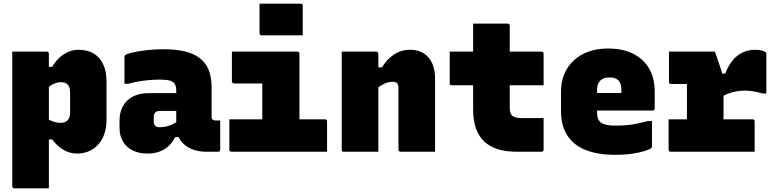

<svg xmlns="http://www.w3.org/2000/svg" viewBox="-20 -829 4240 1049"><path d="M47 -547Q72 -547 106.5 -547Q141 -547 175.5 -547Q210 -547 236 -547Q240 -547 242 -545.5Q244 -544 245.5 -541.5Q247 -539 247 -535Q247 -444 247 -352Q247 -260 247 -168Q247 -76 247 16Q247 108 247 200Q221 200 186.5 200Q152 200 117.5 200Q83 200 58 200Q55 200 52.5 198.5Q50 197 48.5 194.5Q47 192 47 189Q47 110 47 28Q47 -54 47 -135.5Q47 -217 47 -295.5Q47 -374 47 -446Q47 -475 47 -500Q47 -525 47 -547ZM409 -557Q457 -557 491 -537Q525 -517 543.5 -478Q562 -439 562 -384V-175Q562 -130 549.5 -95.5Q537 -61 515 -37.5Q493 -14 464 -2Q435 10 401 10Q373 10 348.5 0Q324 -10 303 -27Q282 -44 266 -67H220V-195Q242 -176 265 -167Q288 -158 312 -158Q329 -158 340 -164.5Q351 -171 357 -183.5Q363 -196 363 -216V-322Q363 -339 359.5 -350Q356 -361 349 -368Q343 -374 334 -377Q325 -380 313 -380Q299 -380 285 -375.5Q271 -371 257.5 -362Q244 -353 232 -339V-464H266Q283 -495 305.5 -515Q328 -535 354.5 -546Q381 -557 409 -557Z M1136 -352Q1136 -332 1136 -312Q1136 -292 1136 -271.5Q1136 -251 1136 -230.5Q1136 -210 1136 -190Q1136 -184 1138.5 -179Q1141 -174 1147 -173Q1148 -172 1150 -171.5Q1152 -171 1155 -171Q1156 -171 1157 -171Q1158 -171 1160 -171H1183Q1183 -131 1183 -91Q1183 -51 1183 -11Q1183 -6 1180 -3Q1177 0 1172 0Q1167 0 1144.5 0Q1122 0 1105 0Q1073 0 1043.5 -9Q1014 -18 991.5 -35.5Q969 -53 956 -79Q943 -105 943 -140Q943 -173 943 -206Q943 -239 943 -272Q943 -283 943 -293Q943 -303 943 -313.5Q943 -324 943 -334Q943 -357 935 -370Q927 -383 908 -388.5Q889 -394 854 -394Q824 -394 795 -391.5Q766 -389 737.5 -384Q709 -379 680 -371H660Q660 -408 660 -444.5Q660 -481 660 -517Q660 -521 661 -523.5Q662 -526 663 -527Q670 -534 701.5 -541.5Q733 -549 778.5 -554.5Q824 -560 872 -560Q941 -560 990.5 -548Q1040 -536 1072.5 -510.5Q1105 -485 1120.5 -446Q1136 -407 1136 -352ZM820 -166Q820 -149 828 -141.5Q836 -134 853 -134Q873 -134 891 -138.5Q909 -143 926 -151.5Q943 -160 960 -173L969 -80H937Q923 -52 902 -32Q881 -12 852 -1Q823 10 786 10Q739 10 705 -7Q671 -24 652 -55.5Q633 -87 633 -131V-170Q633 -204 644 -232Q655 -260 675 -279.5Q695 -299 724.5 -309.5Q754 -320 792 -320Q830 -320 864.5 -320Q899 -320 928.5 -320Q958 -320 980 -320Q988 -320 992 -310Q996 -300 997.5 -279Q999 -258 999 -223Q975 -223 951 -223Q927 -223 902.5 -223Q878 -223 854 -223Q846 -223 839.5 -221Q833 -219 828 -214Q824 -210 822 -204Q820 -198 820 -190Z M1413 -146V-197Q1413 -210 1413 -224Q1413 -238 1413 -252Q1413 -264 1413 -276Q1413 -288 1413 -300Q1413 -312 1413 -324.5Q1413 -337 1413 -349Q1413 -361 1413 -373H1393Q1370 -373 1347.5 -373Q1325 -373 1303 -373Q1281 -373 1258 -373Q1255 -373 1252.5 -374.5Q1250 -376 1248.5 -378.5Q1247 -381 1247 -384Q1247 -426 1247 -466Q1247 -506 1247 -547Q1307 -547 1366.5 -547Q1426 -547 1486 -547Q1546 -547 1605 -547Q1609 -547 1611 -545.5Q1613 -544 1614.5 -542Q1616 -540 1616 -536Q1616 -494 1616 -454Q1616 -414 1616 -375.5Q1616 -337 1616 -299Q1616 -261 1616 -223Q1616 -185 1616 -146ZM1233 -177H1756Q1760 -177 1762 -175.5Q1764 -174 1765.5 -172Q1767 -170 1767 -166Q1767 -143 1767 -113Q1767 -83 1767 -53Q1767 -23 1767 0H1245Q1241 0 1238.5 -1.5Q1236 -3 1234.5 -5Q1233 -7 1233 -11Q1233 -34 1233 -64Q1233 -94 1233 -124Q1233 -154 1233 -177ZM1398 -809Q1419 -809 1448.5 -809Q1478 -809 1510.5 -809Q1543 -809 1572.5 -809Q1602 -809 1623 -809Q1628 -809 1631 -806Q1634 -803 1634 -798V-636Q1613 -636 1583.5 -636Q1554 -636 1521.5 -636Q1489 -636 1459.5 -636Q1430 -636 1409 -636Q1404 -636 1401 -639Q1398 -642 1398 -647Z M2357 0Q2309 0 2262.5 0Q2216 0 2168 0Q2165 0 2162.5 -1.5Q2160 -3 2158.5 -5Q2157 -7 2157 -11Q2157 -67 2157 -123.5Q2157 -180 2157 -236.5Q2157 -293 2157 -349Q2157 -366 2150 -374Q2143 -382 2126 -382Q2115 -382 2102.5 -379.5Q2090 -377 2077.5 -370.5Q2065 -364 2051.5 -355Q2038 -346 2025 -332V-461H2067Q2086 -492 2109 -513Q2132 -534 2159.5 -545.5Q2187 -557 2220 -557Q2252 -557 2277.5 -546.5Q2303 -536 2320.5 -516Q2338 -496 2347.5 -466.5Q2357 -437 2357 -399Q2357 -347 2357 -297Q2357 -247 2357 -197.5Q2357 -148 2357 -98Q2357 -74 2357 -49.5Q2357 -25 2357 0ZM2047 0Q2020 0 1986 0Q1952 0 1918 0Q1884 0 1858 0Q1855 0 1853 -0.5Q1851 -1 1849.5 -2.5Q1848 -4 1847.5 -6Q1847 -8 1847 -11Q1847 -66 1847 -120.5Q1847 -175 1847 -230Q1847 -285 1847 -339.5Q1847 -394 1847 -449Q1847 -476 1847 -501Q1847 -526 1847 -547Q1876 -547 1910.5 -547Q1945 -547 1978.5 -547Q2012 -547 2036 -547Q2040 -547 2042 -545.5Q2044 -544 2045.5 -541.5Q2047 -539 2047 -535Q2047 -447 2047 -357.5Q2047 -268 2047 -178.5Q2047 -89 2047 0Z M2437 -547H2939Q2944 -547 2947 -544Q2950 -541 2950 -536Q2950 -513 2950 -481Q2950 -449 2950 -417.5Q2950 -386 2950 -363H2448Q2445 -363 2443 -363.5Q2441 -364 2439.5 -365.5Q2438 -367 2437.5 -369Q2437 -371 2437 -374Q2437 -397 2437 -428.5Q2437 -460 2437 -492Q2437 -524 2437 -547ZM2950 -184Q2950 -141 2950 -97.5Q2950 -54 2950 -11Q2950 -6 2947 -3Q2944 0 2939 0Q2936 0 2921.5 0Q2907 0 2885 0Q2863 0 2841.5 0Q2820 0 2803 0Q2744 0 2699.5 -14Q2655 -28 2625 -56.5Q2595 -85 2580 -128.5Q2565 -172 2565 -230Q2565 -277 2565 -324Q2565 -371 2565 -418Q2565 -465 2565 -512Q2565 -559 2565 -606Q2565 -629 2565 -653.5Q2565 -678 2565 -700Q2612 -700 2659.5 -700Q2707 -700 2754 -700Q2758 -700 2760 -698.5Q2762 -697 2763.5 -695Q2765 -693 2765 -689Q2765 -633 2765 -577Q2765 -521 2765 -465Q2765 -409 2765 -353.5Q2765 -298 2765 -242Q2765 -226 2768 -215Q2771 -204 2778 -197Q2786 -191 2798 -187.5Q2810 -184 2826 -184Q2843 -184 2860.5 -184Q2878 -184 2895.5 -184Q2913 -184 2930 -184Z M3302 -564Q3383 -564 3440 -535Q3497 -506 3527 -453.5Q3557 -401 3557 -329V-235Q3557 -232 3555.5 -229.5Q3554 -227 3552 -226Q3550 -225 3546 -225H3315Q3300 -225 3285.5 -225Q3271 -225 3257 -225H3198V-321H3375Q3375 -325 3375 -327.5Q3375 -330 3375 -336Q3375 -355 3371 -368Q3367 -381 3359 -389Q3351 -398 3338.5 -402Q3326 -406 3309 -406Q3277 -406 3259.5 -388.5Q3242 -371 3242 -338V-217Q3242 -200 3245.5 -186.5Q3249 -173 3258 -164Q3269 -153 3290.5 -147.5Q3312 -142 3353 -143Q3385 -143 3412.5 -146Q3440 -149 3467 -155Q3494 -161 3522 -168H3542Q3542 -132 3542 -98.5Q3542 -65 3542 -28Q3542 -26 3541 -24Q3540 -22 3538 -20Q3531 -13 3502.5 -4Q3474 5 3432.5 11Q3391 17 3342 17Q3268 17 3212 1.5Q3156 -14 3119.5 -44Q3083 -74 3064 -118Q3045 -162 3045 -219V-328Q3045 -380 3062.5 -423Q3080 -466 3114 -498Q3148 -530 3195.5 -547Q3243 -564 3302 -564Z M3733 -106V-194Q3733 -207 3733 -219Q3733 -231 3733 -244Q3733 -257 3733 -269Q3733 -286 3733 -303Q3733 -320 3733 -337Q3733 -354 3733 -370H3715Q3698 -370 3680 -370Q3662 -370 3646 -370Q3641 -370 3638 -373Q3635 -376 3635 -381Q3635 -422 3635 -463.5Q3635 -505 3635 -547Q3639 -547 3657 -547Q3675 -547 3700.5 -547Q3726 -547 3755.5 -547Q3785 -547 3812 -547Q3839 -547 3859 -547Q3879 -547 3886 -547Q3886 -547 3891 -532.5Q3896 -518 3903 -497.5Q3910 -477 3917 -456Q3924 -435 3928.5 -420.5Q3933 -406 3933 -406Q3933 -371 3933 -334.5Q3933 -298 3933 -260.5Q3933 -223 3933 -184Q3933 -145 3933 -106ZM3905 -427H3942Q3969 -494 4010 -525.5Q4051 -557 4106 -557Q4129 -557 4144 -552.5Q4159 -548 4164 -543Q4166 -542 4166.5 -539.5Q4167 -537 4167 -533Q4167 -479 4167 -425.5Q4167 -372 4167 -318H4147Q4121 -326 4096.5 -330Q4072 -334 4048 -334Q4025 -334 4001 -329.5Q3977 -325 3954.5 -316Q3932 -307 3915 -293ZM3633 -177H4092Q4096 -177 4098 -175.5Q4100 -174 4101.5 -172Q4103 -170 4103 -166Q4103 -143 4103 -113Q4103 -83 4103 -52.5Q4103 -22 4103 0H3645Q3639 0 3636 -3Q3633 -6 3633 -11Q3633 -33 3633 -63.5Q3633 -94 3633 -124.5Q3633 -155 3633 -177Z"/></svg>

Font: Recursive Monospace Black
Style: Regular
Weight: 900
Version: Version 1.047